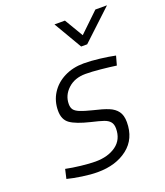

<svg xmlns="http://www.w3.org/2000/svg" viewBox="-137 -828 799 931"><g transform="rotate(-20 262.5 -362.5)"><path d="M52 -11 63 -59Q96 -52 140 -47Q184 -42 214 -42Q279 -42 320.5 -72Q362 -102 362 -159Q362 -181 351.5 -193.5Q341 -206 320.5 -213Q300 -220 257 -230Q187 -247 157 -268Q127 -289 127 -335Q127 -385 152 -424.5Q177 -464 221.5 -486.5Q266 -509 322 -509Q359 -509 404.5 -503.5Q450 -498 483 -491L470 -444Q436 -449 390.5 -453.5Q345 -458 313 -458Q257 -458 222 -425.5Q187 -393 187 -348Q187 -330 195 -319Q203 -308 223.5 -299.5Q244 -291 284 -281Q336 -269 364 -257.5Q392 -246 407 -225.5Q422 -205 422 -170Q422 -84 361.5 -37Q301 10 207 10Q171 10 127 3.5Q83 -3 52 -11ZM254 -735H308L365 -639L465 -735H525L370 -590H339Z"/></g></svg>

Font: Cairo Light
Style: Italic
Weight: 300
Italic angle: -13°
Designer: Mohamed Gaber, Accademia di Belle Arti di Urbino and others
Foundry: Kief Type Foundry, Accademia di Belle Arti di Urbino and others
Version: Version 3.011